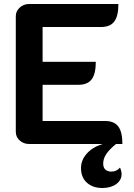

<svg xmlns="http://www.w3.org/2000/svg" viewBox="-20 -720 670 960"><path d="M580 118Q583 124 585.5 133.5Q588 143 588 150Q588 181 561 200.5Q534 220 492 220Q444 220 414.5 193.5Q385 167 385 120Q385 81 413.5 48.5Q442 16 493 0H126Q98 0 78.5 -17.5Q59 -35 59 -61V-639Q59 -664 78.5 -682Q98 -700 126 -700H572Q572 -640 551.5 -612.5Q531 -585 485 -585H193V-411H459Q459 -351 438.5 -323.5Q418 -296 372 -296H193V-115H506Q551 -115 571.5 -87.5Q592 -60 592 0H560Q527 27 511.5 50Q496 73 496 98Q496 118 507 128Q518 138 537 138Q563 138 580 118Z"/></svg>

Font: K2D
Style: Bold
Weight: 700
Designer: Katatrad Aksorn Co.,Ltd.
Foundry: Cadson Demak Co.,Ltd.
Version: Version 1.000; ttfautohint (v1.6)